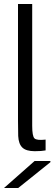

<svg xmlns="http://www.w3.org/2000/svg" viewBox="-26 -750 276 960"><path d="M135 -121Q135 -69 146.5 -58Q158 -47 202 -52V2Q182 6 148 6Q105 6 86 -12Q67 -30 65 -70Q64 -92 64 -148V-730H135ZM-6 190 147 55H226V61L65 190Z"/></svg>

Font: Nacelle Light
Style: Regular
Weight: 300
Designer: Sora Sagano
Foundry: Sora Sagano
Version: Version 1.000;FEAKit 1.0